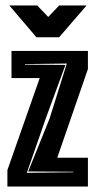

<svg xmlns="http://www.w3.org/2000/svg" viewBox="-20 -681 348 701"><path d="M14 -661H116L156 -619L196 -661H296L196 -545H113ZM7 0V-60L125 -396H22V-495H301V-429L189 -105H301V0ZM78 -50 248 -52V-54L83 -55L161 -248L224 -449L71 -447V-445L219 -444L148 -251Z"/></svg>

Font: Alumni Sans Inline One
Style: Regular
Weight: 400
Designer: Robert E. Leuschke
Foundry: Robert E. Leuschke
Version: Version 1.100; ttfautohint (v1.8.3)